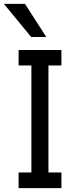

<svg xmlns="http://www.w3.org/2000/svg" viewBox="-69 -966 364 991"><path d="M170 -775H92L-49 -946H60ZM248 5H27V-76H93V-628H27V-708H248V-628H181V-76H248Z"/></svg>

Font: LXGW 975 Gothic SC
Style: Regular
Weight: 400
Version: Version 2.01;February 25, 2021